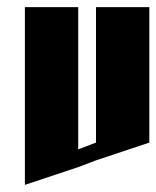

<svg xmlns="http://www.w3.org/2000/svg" viewBox="-20 -520 440 540"><path d="M50 -500H200V-100L250 -119V-500H400V-119L250 -69L200 -50L50 0Z"/></svg>

Font: SOV_Meka
Style: Book
Weight: 400
Version: Version 1.00